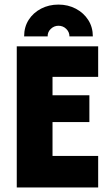

<svg xmlns="http://www.w3.org/2000/svg" viewBox="-20 -830 488 850"><path d="M54.2 0V-625H414.6V-489.6H212.5V-408.3H375.7V-289.6H212.5V-139.6H414.6V0ZM86.8 -668.8Q86.8 -710.4 106.9 -742Q127.1 -773.6 161.8 -791.7Q196.5 -809.7 238.9 -809.7Q281.2 -809.7 316 -791.3Q350.7 -772.9 370.8 -741.3Q391 -709.7 391 -668.8H287.5Q287.5 -688.2 273.3 -702.1Q259 -716 238.9 -716Q219.4 -716 204.9 -702.1Q190.3 -688.2 191 -668.8Z"/></svg>

Font: Afacad Flux ExtraBold
Style: Regular
Weight: 800
Designer: Kristian Moeller
Foundry: Dicotype
Version: Version 1.100